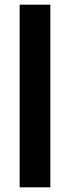

<svg xmlns="http://www.w3.org/2000/svg" viewBox="-20 -800 298 820"><path d="M64 -780H195V0H64Z"/></svg>

Font: Renner*
Style: Semi
Weight: 600
Version: Version 003.000 ; ttfautohint (v0.97) -l 8 -r 50 -G 200 -x 1